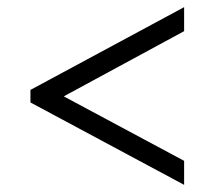

<svg xmlns="http://www.w3.org/2000/svg" viewBox="-20 -626 599 536"><path d="M494 -110 65 -340V-375L494 -606V-539L158 -357L494 -177Z"/></svg>

Font: Noto Serif Malayalam
Style: Regular
Weight: 400
Designer: Indian type Foundry, Jelle Bosma, Monotype Design Team
Foundry: Monotype Imaging Inc.
Version: Version 2.103